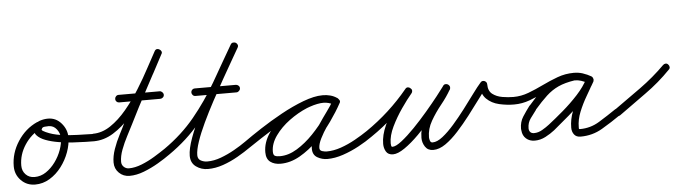

<svg xmlns="http://www.w3.org/2000/svg" viewBox="-49 -708 3148 889"><g transform="rotate(-5 1525.0 -263.5)"><path d="M117 -265Q124 -268 130.5 -265.5Q137 -263 140 -257Q143 -250 140.5 -243.5Q138 -237 132 -234Q86 -212 56.5 -167Q27 -122 27 -71Q27 -46 43 -29.5Q59 -13 84 -13Q113 -13 137.5 -29.5Q162 -46 181 -72Q200 -98 210.5 -127.5Q221 -157 221 -183Q221 -204 206.5 -223Q192 -242 169 -242Q163 -242 151 -241Q139 -240 137 -232Q137 -232 136 -232Q136 -232 136 -232Q134 -226 141.5 -222Q149 -218 153 -216Q183 -202 221.5 -196.5Q260 -191 299 -190Q338 -189 371 -188Q378 -188 383.5 -183Q389 -178 388 -171Q388 -164 383 -158.5Q378 -153 371 -154Q360 -154 334 -154.5Q308 -155 275 -157Q242 -159 208.5 -164.5Q175 -170 148.5 -180Q122 -190 108.5 -205.5Q95 -221 104 -244Q104 -244 104 -244Q103 -244 103 -244Q111 -264 130.5 -270.5Q150 -277 169 -277Q206 -277 231 -248Q256 -219 256 -183Q256 -150 243 -114Q230 -78 206.5 -47Q183 -16 151.5 3Q120 22 84 22Q45 22 18.5 -5Q-8 -32 -8 -71Q-8 -132 27 -186Q62 -240 117 -265Q117 -265 117 -265Q117 -265 117 -265Z M354 -171Q353 -178 358.5 -183Q364 -188 371 -189Q413 -189 452.5 -215.5Q492 -242 527.5 -284.5Q563 -327 593.5 -376Q624 -425 647.5 -469.5Q671 -514 688 -544Q692 -552 698.5 -553.5Q705 -555 711 -551Q717 -548 720 -541.5Q723 -535 718 -528Q677 -450 635 -372.5Q593 -295 554 -216Q543 -194 527.5 -164.5Q512 -135 500.5 -104.5Q489 -74 489 -48Q489 -34 499 -24.5Q509 -15 523 -15Q551 -15 582.5 -27.5Q614 -40 643.5 -58Q673 -76 695 -91Q701 -95 708 -94Q715 -93 719 -87Q723 -81 722 -74Q721 -67 715 -63Q690 -45 657.5 -26Q625 -7 590 6.5Q555 20 523 20Q494 20 474 0.5Q454 -19 454 -48Q454 -77 465.5 -110Q477 -143 493.5 -174.5Q510 -206 522 -232Q562 -311 604 -388.5Q646 -466 688 -544Q692 -552 698.5 -553.5Q705 -555 711 -551Q717 -548 720 -541.5Q723 -535 718 -528Q700 -493 674 -445Q648 -397 615.5 -346Q583 -295 544.5 -251.5Q506 -208 462.5 -181Q419 -154 371 -154Q364 -153 359 -158.5Q354 -164 354 -171ZM504 -323Q497 -323 492 -328Q487 -333 487 -340Q487 -347 492 -352.5Q497 -358 504 -358Q552 -358 599.5 -358Q647 -358 695 -358Q695 -358 695 -358Q695 -358 695 -358Q702 -358 707.5 -352.5Q713 -347 713 -340Q713 -333 707.5 -328Q702 -323 695 -323Q647 -323 599.5 -323Q552 -323 504 -323Q504 -323 504 -323Q504 -323 504 -323Z M715 -63Q709 -59 702 -60Q695 -61 691 -67Q687 -73 688 -80Q689 -87 695 -91Q778 -149 837.5 -221.5Q897 -294 945 -376.5Q993 -459 1042 -545Q1046 -552 1053 -553Q1060 -554 1066 -551Q1071 -548 1074 -541.5Q1077 -535 1072 -527Q1060 -506 1039 -469.5Q1018 -433 992 -387Q966 -341 939.5 -291.5Q913 -242 891 -195.5Q869 -149 856 -110.5Q843 -72 843 -48Q843 -30 857 -22.5Q871 -15 887 -15Q918 -15 950.5 -27Q983 -39 1014 -56.5Q1045 -74 1069 -91Q1069 -91 1069 -91Q1069 -91 1069 -91Q1075 -95 1082 -94Q1089 -93 1093 -87Q1097 -81 1096 -74Q1095 -67 1089 -63Q1062 -44 1028 -24.5Q994 -5 958 7.5Q922 20 887 20Q856 20 832 2.5Q808 -15 808 -48Q808 -80 826.5 -131Q845 -182 874.5 -241.5Q904 -301 936.5 -360Q969 -419 997.5 -468Q1026 -517 1042 -545Q1046 -552 1053 -553Q1060 -554 1066 -551Q1071 -548 1074 -541.5Q1077 -535 1072 -527Q1022 -439 972.5 -355Q923 -271 861.5 -196.5Q800 -122 715 -63Q715 -63 715 -63Q715 -63 715 -63ZM858 -322Q851 -322 846 -327.5Q841 -333 841 -340Q841 -347 846 -352Q851 -357 858 -357Q906 -357 953.5 -357Q1001 -357 1049 -357Q1049 -357 1049 -357Q1049 -357 1049 -357Q1056 -357 1061.5 -352Q1067 -347 1067 -340Q1067 -333 1061.5 -327.5Q1056 -322 1049 -322Q1001 -322 953.5 -322Q906 -322 858 -322Q858 -322 858 -322Q858 -322 858 -322Z M1065 -67Q1061 -73 1062 -80Q1063 -87 1069 -91Q1101 -114 1148.5 -145Q1196 -176 1249.5 -205.5Q1303 -235 1354.5 -254.5Q1406 -274 1447 -274Q1464 -274 1481 -269.5Q1498 -265 1512 -255Q1519 -250 1519.5 -243.5Q1520 -237 1517 -232Q1513 -226 1506.5 -224Q1500 -222 1493 -226Q1471 -239 1445 -239Q1411 -239 1368 -221Q1325 -203 1285 -173.5Q1245 -144 1219 -107.5Q1193 -71 1193 -34Q1193 -18 1201 -14Q1209 -10 1224 -10Q1264 -10 1304 -34.5Q1344 -59 1380 -96.5Q1416 -134 1444 -174.5Q1472 -215 1490 -246Q1494 -254 1501 -255Q1508 -256 1513 -253Q1519 -250 1522 -243.5Q1525 -237 1520 -230Q1510 -211 1491.5 -184.5Q1473 -158 1454 -130Q1435 -102 1422 -76Q1409 -50 1409 -32Q1409 -20 1421 -16.5Q1433 -13 1442 -13Q1474 -13 1508.5 -25Q1543 -37 1576 -55.5Q1609 -74 1634 -91Q1640 -95 1647 -94Q1654 -93 1658 -87Q1662 -81 1661 -74Q1660 -67 1654 -63Q1626 -43 1590 -23.5Q1554 -4 1515.5 9Q1477 22 1442 22Q1417 22 1395.5 9.5Q1374 -3 1374 -32Q1374 -57 1387 -85Q1400 -113 1419 -141.5Q1438 -170 1457.5 -196.5Q1477 -223 1490 -246Q1494 -254 1501 -255.5Q1508 -257 1513 -253Q1519 -250 1522 -243.5Q1525 -237 1520 -230Q1500 -193 1469 -149Q1438 -105 1398.5 -65.5Q1359 -26 1314.5 -0.5Q1270 25 1224 25Q1195 25 1176.5 11Q1158 -3 1158 -34Q1158 -79 1186.5 -121.5Q1215 -164 1259.5 -198.5Q1304 -233 1354 -253.5Q1404 -274 1445 -274Q1481 -274 1511 -256Q1518 -252 1518.5 -245Q1519 -238 1515 -232Q1512 -227 1505.5 -224.5Q1499 -222 1492 -227Q1482 -234 1470 -236.5Q1458 -239 1447 -239Q1419 -239 1381.5 -226Q1344 -213 1302.5 -192Q1261 -171 1220.5 -147Q1180 -123 1145.5 -100.5Q1111 -78 1089 -63Q1083 -59 1076 -60Q1069 -61 1065 -67Z M1654 -63Q1648 -58 1641 -59.5Q1634 -61 1630 -67Q1625 -73 1626.5 -80Q1628 -87 1634 -91Q1745 -167 1829 -269Q1834 -276 1841 -276Q1848 -276 1853 -271Q1858 -267 1859.5 -260Q1861 -253 1856 -247Q1834 -221 1807 -182Q1780 -143 1760 -101.5Q1740 -60 1740 -25Q1740 -21 1741 -14.5Q1742 -8 1747 -8Q1763 -8 1791 -30Q1819 -52 1851.5 -85.5Q1884 -119 1915.5 -156Q1947 -193 1971 -223.5Q1995 -254 2005 -268Q2009 -275 2016 -275.5Q2023 -276 2028 -273Q2034 -269 2036 -263Q2038 -257 2034 -249Q2016 -217 1988.5 -183Q1961 -149 1940 -112.5Q1919 -76 1919 -37Q1919 -30 1922 -21Q1925 -12 1934 -12Q1955 -12 1981 -32.5Q2007 -53 2035 -85Q2063 -117 2090 -152.5Q2117 -188 2140 -219.5Q2163 -251 2179 -269Q2186 -278 2198 -274Q2209 -269 2209 -258Q2209 -227 2228 -212.5Q2247 -198 2274 -193.5Q2301 -189 2325 -189Q2325 -189 2325 -189Q2325 -189 2325 -189Q2332 -189 2337.5 -183.5Q2343 -178 2343 -171Q2343 -164 2337.5 -159Q2332 -154 2325 -154Q2291 -154 2256 -162Q2221 -170 2197.5 -193Q2174 -216 2174 -258Q2174 -264 2180.5 -264.5Q2187 -265 2193 -262Q2200 -260 2204.5 -255.5Q2209 -251 2205 -247Q2187 -225 2162.5 -191.5Q2138 -158 2109.5 -121Q2081 -84 2051 -51Q2021 -18 1991.5 2.5Q1962 23 1934 23Q1909 23 1896.5 4Q1884 -15 1884 -37Q1884 -81 1905.5 -120Q1927 -159 1955 -195Q1983 -231 2004 -267Q2008 -274 2015 -274.5Q2022 -275 2028 -272Q2033 -268 2035.5 -261.5Q2038 -255 2034 -248Q2021 -230 1995 -197Q1969 -164 1936 -125.5Q1903 -87 1868 -52Q1833 -17 1801 5Q1769 27 1747 27Q1724 27 1714.5 11Q1705 -5 1705 -25Q1705 -65 1725.5 -110.5Q1746 -156 1775 -198Q1804 -240 1829 -269Q1835 -276 1841.5 -276Q1848 -276 1853 -271Q1859 -267 1860 -260.5Q1861 -254 1856 -247Q1769 -141 1654 -63Q1654 -63 1654 -63Q1654 -63 1654 -63Z M2308 -171H2307Q2307 -178 2312.5 -183.5Q2318 -189 2325 -189Q2361 -189 2395.5 -202Q2430 -215 2465 -232Q2500 -249 2536.5 -262.5Q2573 -276 2613 -276Q2633 -276 2654 -269.5Q2675 -263 2692 -253Q2699 -249 2700 -242Q2701 -235 2698 -229Q2695 -224 2688.5 -221.5Q2682 -219 2675 -223Q2659 -231 2644.5 -236Q2630 -241 2611 -241Q2611 -241 2613 -241Q2614 -241 2614 -241Q2568 -234 2537.5 -220Q2507 -206 2481 -182Q2455 -158 2423 -121Q2423 -121 2424 -121Q2424 -121 2424 -121Q2410 -103 2396 -83.5Q2382 -64 2382 -39Q2382 -37 2382 -35Q2385 -14 2406 -14Q2425 -14 2444 -25Q2463 -36 2477 -47Q2508 -71 2546 -103.5Q2584 -136 2617 -172Q2650 -208 2668 -244Q2672 -252 2679 -253Q2686 -254 2692 -251Q2698 -248 2700.5 -241.5Q2703 -235 2699 -228Q2683 -198 2663 -164Q2643 -130 2628.5 -94Q2614 -58 2614 -24Q2614 -20 2614 -17Q2614 -14 2619 -14Q2668 -14 2709.5 -39.5Q2751 -65 2789 -91Q2789 -91 2789 -91Q2789 -91 2789 -91Q2795 -95 2802 -94Q2809 -93 2813 -87Q2817 -81 2816 -74Q2815 -67 2809 -63Q2766 -33 2720 -6Q2674 21 2619 21Q2599 21 2589 8Q2579 -5 2579 -24Q2579 -62 2594 -100.5Q2609 -139 2630 -175.5Q2651 -212 2669 -244Q2673 -252 2679.5 -253.5Q2686 -255 2692 -251Q2698 -248 2700.5 -242Q2703 -236 2700 -228Q2680 -190 2645.5 -152Q2611 -114 2571.5 -80Q2532 -46 2499 -19Q2480 -4 2456 8.5Q2432 21 2406 21Q2382 21 2366 7Q2350 -7 2348 -31Q2347 -35 2347 -39Q2347 -71 2362.5 -95Q2378 -119 2396 -143Q2396 -143 2396 -143Q2397 -143 2397 -143Q2431 -183 2460 -209.5Q2489 -236 2523.5 -252Q2558 -268 2609 -276Q2609 -276 2610 -276Q2611 -276 2611 -276Q2635 -276 2653.5 -270Q2672 -264 2691 -253Q2699 -249 2700 -242Q2701 -235 2698 -230Q2694 -224 2687.5 -221.5Q2681 -219 2674 -223Q2661 -231 2645 -236Q2629 -241 2613 -241Q2574 -241 2538.5 -227.5Q2503 -214 2468 -197Q2433 -180 2398 -167Q2363 -154 2325 -154Q2318 -154 2313 -159Q2308 -164 2308 -171Z M2785 -66Q2781 -71 2782 -78.5Q2783 -86 2789 -90Q2850 -133 2912.5 -178Q2975 -223 3028 -276Q3033 -281 3040 -281.5Q3047 -282 3052 -276Q3057 -271 3057.5 -264Q3058 -257 3052 -252Q2999 -197 2935 -151.5Q2871 -106 2809 -61Q2803 -57 2796 -58.5Q2789 -60 2785 -66Z"/></g></svg>

Font: FRB American Cursive
Style: Italic
Weight: 400
Italic angle: -25°
Version: Version 2.0;Modular Font Editor K font №1